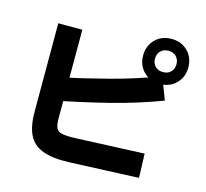

<svg xmlns="http://www.w3.org/2000/svg" viewBox="-121 -972 1242 1157"><g transform="rotate(15 500.0 -393.5)"><path d="M832 -123 837 27 407 45Q304 49 242.5 26.5Q181 4 153.5 -50Q126 -104 126 -196V-747H276V-196Q276 -155 285 -135Q294 -115 321 -109Q348 -103 402 -105ZM218 -290 199 -430Q361 -465 514 -505Q667 -545 814 -601L867 -463Q713 -405 550 -364Q387 -323 218 -290ZM811 -552Q749 -552 709.5 -592Q670 -632 670 -692Q670 -753 709.5 -793Q749 -833 811 -833Q873 -833 912.5 -793Q952 -753 952 -692Q952 -632 912.5 -592Q873 -552 811 -552ZM811 -626Q842 -626 860 -645Q878 -664 878 -692Q878 -721 860 -740Q842 -759 811 -759Q780 -759 762 -740Q744 -721 744 -692Q744 -664 762 -645Q780 -626 811 -626Z"/></g></svg>

Font: Murecho Thin
Style: Bold
Weight: 700
Version: Version 1.010